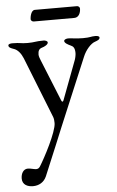

<svg xmlns="http://www.w3.org/2000/svg" viewBox="-57 -594 558 919"><g transform="rotate(-5 221.5 -135.0)"><path d="M136 -500H331C352 -500 362 -521 362 -543C362 -549 355 -555 349 -555H146C127 -555 122 -521 122 -512C122 -506 129 -500 136 -500ZM64 285C93 285 117 271 129 244C170 148 221 22 225 13L361 -311C374 -343 400 -372 420 -378C431 -382 443 -386 443 -396C443 -404 430 -405 423 -405C401 -405 401 -400 364 -400C327 -400 311 -405 293 -405C286 -405 273 -402 273 -394C273 -384 291 -375 302 -370C314 -365 322 -357 322 -332C322 -322 318 -304 314 -295L245 -112C244 -109 242 -106 240 -106C237 -106 235 -109 234 -112L153 -312C150 -319 145 -332 145 -340C145 -359 151 -368 165 -372C176 -375 194 -384 194 -394C194 -402 182 -405 174 -405C134 -405 133 -400 98 -400C63 -400 65 -405 25 -405C18 -405 5 -404 5 -396C5 -386 17 -382 28 -378C48 -372 63 -353 73 -329L189 -36C192 -28 193 -18 193 -7C193 35 129 156 105 194C100 202 94 205 86 205C75 205 61 199 46 199C25 199 13 220 13 244C13 274 38 285 64 285Z"/></g></svg>

Font: EB Garamond
Style: Regular
Weight: 400
Designer: Georg Duffner and Octavio Pardo
Foundry: Georg Duffner
Version: Version 1.000;PS 001.000;hotconv 1.0.88;makeotf.lib2.5.64775